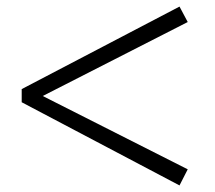

<svg xmlns="http://www.w3.org/2000/svg" viewBox="-20 -660 655 584"><path d="M551 -593 526 -640 46 -389V-349L526 -96L551 -145L110 -368Z"/></svg>

Font: Noto Serif TC Black
Style: Regular
Weight: 900
Version: Version 1.001;PS 1.001;hotconv 16.6.54;makeotf.lib2.5.65590